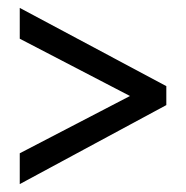

<svg xmlns="http://www.w3.org/2000/svg" viewBox="-20 -598 470 486"><path d="M30 -210 309 -355 30 -500V-578L401 -380V-332L30 -132Z"/></svg>

Font: Noto Sans Lao ExtraCondensed
Style: Regular
Weight: 400
Width: 2
Designer: Monotype Design Team
Foundry: Monotype Imaging Inc.
Version: Version 2.003; ttfautohint (v1.8.4.7-5d5b)